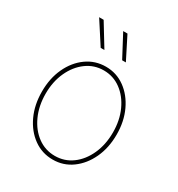

<svg xmlns="http://www.w3.org/2000/svg" viewBox="-181 -876 934 1006"><g transform="rotate(30 286.0 -373.0)"><path d="M286.6 11.2Q221.7 11.2 170.4 -25.9Q119.1 -63 89.6 -126.5Q60.1 -189.9 60.1 -270Q60.1 -350.1 89.6 -413.3Q119.1 -476.6 170.4 -513.4Q221.7 -550.3 286.6 -550.3Q350.6 -550.3 401.6 -513.4Q452.6 -476.6 482.4 -413.1Q512.2 -349.6 512.2 -270Q512.2 -189.9 482.7 -126.5Q453.1 -63 402.1 -25.9Q351.1 11.2 286.6 11.2ZM286.6 -11.2Q344.7 -11.2 390.6 -44.9Q436.5 -78.6 463.1 -137.5Q489.7 -196.3 489.7 -270Q489.7 -343.3 462.9 -401.9Q436 -460.4 390.1 -494.1Q344.2 -527.8 286.6 -527.8Q228.5 -527.8 182.4 -493.9Q136.2 -460 109.4 -401.6Q82.5 -343.3 82.5 -270Q82.5 -196.3 109.4 -137.5Q136.2 -78.6 182.4 -44.9Q228.5 -11.2 286.6 -11.2ZM342.3 -621.6 270.5 -756.8H296.4L364.7 -621.6ZM212.4 -621.6 125 -756.8H152.3L234.9 -621.6Z"/></g></svg>

Font: Inter 16pt Thin
Style: Regular
Weight: 250
Version: Version 4.001;git-66647c0bb